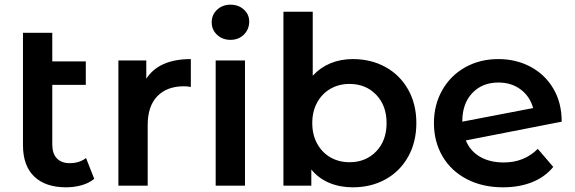

<svg xmlns="http://www.w3.org/2000/svg" viewBox="-20 -792 2454 819"><path d="M382 -29Q360 -11 328.5 -2Q297 7 262 7Q174 7 126 -39Q78 -85 78 -173V-652H203V-530H346V-430H203V-176Q203 -137 222.5 -116.5Q242 -96 277 -96Q319 -96 347 -118Z M794 -540V-421Q778 -424 765 -424Q692 -424 651 -381.5Q610 -339 610 -259V0H485V-534H604V-456Q658 -540 794 -540Z M900 -534H1025V0H900ZM883 -697Q883 -729 906 -750.5Q929 -772 963 -772Q997 -772 1020 -751.5Q1043 -731 1043 -700Q1043 -667 1020.5 -644.5Q998 -622 963 -622Q929 -622 906 -643.5Q883 -665 883 -697Z M1756 -267Q1756 -186 1721 -123.5Q1686 -61 1624.5 -27Q1563 7 1485 7Q1430 7 1384.5 -12Q1339 -31 1308 -69V0H1189V-742H1314V-469Q1346 -504 1389.5 -522Q1433 -540 1485 -540Q1563 -540 1624.5 -506Q1686 -472 1721 -410Q1756 -348 1756 -267ZM1629 -267Q1629 -342 1584.5 -388Q1540 -434 1471 -434Q1426 -434 1390 -413.5Q1354 -393 1333 -355Q1312 -317 1312 -267Q1312 -217 1333 -179Q1354 -141 1390 -120.5Q1426 -100 1471 -100Q1540 -100 1584.5 -146Q1629 -192 1629 -267Z M2274 -157 2340 -80Q2305 -37 2250 -15Q2195 7 2126 7Q2038 7 1971 -28Q1904 -63 1867.5 -125.5Q1831 -188 1831 -267Q1831 -345 1866.5 -407.5Q1902 -470 1964.5 -505Q2027 -540 2106 -540Q2181 -540 2242.5 -507.5Q2304 -475 2340 -414.5Q2376 -354 2376 -273L1967 -193Q1986 -147 2028 -123Q2070 -99 2129 -99Q2216 -99 2274 -157ZM1952 -274V-273L2254 -331Q2241 -380 2201.5 -410Q2162 -440 2106 -440Q2037 -440 1994.5 -395Q1952 -350 1952 -274Z"/></svg>

Font: Montserrat Alternates SemiBold
Style: Regular
Weight: 600
Designer: Julieta Ulanovsky
Foundry: Julieta Ulanovsky
Version: Version 7.200